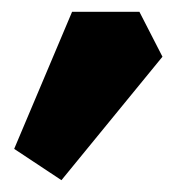

<svg xmlns="http://www.w3.org/2000/svg" viewBox="-20 -166 325 325"><path d="M4 86 84 139 255 -70 216 -146H102Z"/></svg>

Font: Frost ExtraBold
Style: Regular
Weight: 800
Designer: Lee Frost
Foundry: Lee Frost for Ice Communication Norge AS
Version: Version 2.011;hotconv 1.0.107;makeotfexe 2.5.65593